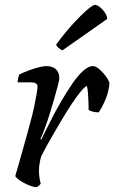

<svg xmlns="http://www.w3.org/2000/svg" viewBox="-20 -773 472 793"><path d="M130 0Q121 0 107 -5Q93 -10 79 -17.5Q65 -25 55 -33Q45 -41 43 -46Q48 -61 57 -94Q66 -127 79 -172Q92 -217 105 -267Q114 -298 120.5 -329.5Q127 -361 131 -384Q135 -407 135 -414Q135 -425 127.5 -429Q120 -433 107 -433H53Q53 -441 55 -450Q57 -459 59 -465Q75 -473 96 -481Q117 -489 137.5 -494.5Q158 -500 171 -500Q197 -500 211 -487Q225 -474 225 -451Q225 -442 218.5 -418Q212 -394 203 -362Q194 -330 183.5 -297Q173 -264 163 -237.5Q153 -211 147 -199L150 -196Q167 -230 187.5 -271Q208 -312 231.5 -352.5Q255 -393 278 -426.5Q301 -460 323 -480Q345 -500 363 -500Q374 -500 385.5 -491Q397 -482 407.5 -470Q418 -458 425 -446Q432 -434 432 -428Q429 -394 416 -363Q403 -332 388 -309Q374 -309 362.5 -312Q351 -315 346 -319Q346 -329 345.5 -348Q345 -367 343.5 -387Q342 -407 339 -418Q331 -416 313.5 -395Q296 -374 274 -340.5Q252 -307 229 -268Q206 -229 185 -192Q164 -155 150 -127Q146 -113 143.5 -98Q141 -83 141 -67Q141 -53 143 -39.5Q145 -26 148 -15Q147 -12 142.5 -7.5Q138 -3 130 0ZM238 -565Q230 -568 221.5 -575.5Q213 -583 212 -589Q248 -638 281.5 -674.5Q315 -711 339.5 -732Q364 -753 372 -753Q380 -753 391.5 -744.5Q403 -736 412.5 -722Q422 -708 423 -695Z"/></svg>

Font: Texturina 12pt
Style: Italic
Weight: 400
Italic angle: -11°
Designer: Guillermo Torres Carreño
Foundry: Omnibus-Type
Version: Version 1.002